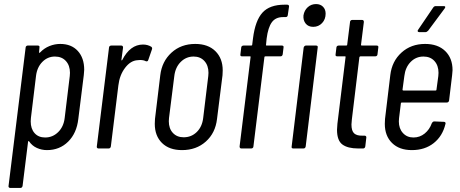

<svg xmlns="http://www.w3.org/2000/svg" viewBox="-20 -730 2262 944"><path d="M394 -387Q394 -379 392 -361L365 -145Q357 -75 315 -33.5Q273 8 211 8Q185 8 161.5 -2.5Q138 -13 123 -35Q121 -37 119.5 -36Q118 -35 118 -33L91 184Q89 194 80 194H30Q26 194 23.5 191Q21 188 22 184L106 -496Q106 -500 109 -503Q112 -506 116 -506H166Q176 -506 174 -496L172 -473Q171 -471 173 -470.5Q175 -470 177 -472Q197 -493 223 -503.5Q249 -514 276 -514Q331 -514 362.5 -479.5Q394 -445 394 -387ZM324 -372Q324 -408 304 -430Q284 -452 250 -452Q214 -452 188 -425.5Q162 -399 157 -356L132 -150Q131 -144 131 -133Q131 -97 150 -75.5Q169 -54 202 -54Q239 -54 266 -80.5Q293 -107 298 -150L323 -356Q324 -362 324 -372Z M724 -500Q730 -495 727 -487L709 -435Q706 -426 697 -429Q686 -435 669 -435Q660 -435 656 -434Q622 -432 595 -396.5Q568 -361 562 -310L525 -10Q523 0 514 0H464Q460 0 457.5 -3Q455 -6 456 -10L516 -496Q516 -500 519 -503Q522 -506 527 -506H576Q585 -506 585 -496L577 -436Q577 -433 578.5 -433Q580 -433 581 -435Q620 -511 683 -511Q706 -511 724 -500Z M741 -121Q741 -137 742 -145L768 -360Q776 -428 823 -471Q870 -514 940 -514Q1003 -514 1039 -478.5Q1075 -443 1075 -384Q1075 -368 1074 -360L1047 -145Q1039 -76 992 -34Q945 8 875 8Q812 8 776.5 -27Q741 -62 741 -121ZM979 -150 1004 -356Q1005 -362 1005 -372Q1005 -408 985 -430Q965 -452 932 -452Q895 -452 868.5 -425.5Q842 -399 837 -356L811 -150Q810 -144 810 -134Q810 -98 830 -76.5Q850 -55 883 -55Q921 -55 947.5 -81Q974 -107 979 -150Z M1291 -541 1288 -510Q1287 -509 1288 -507.5Q1289 -506 1291 -506H1366Q1376 -506 1374 -496L1370 -463Q1368 -453 1359 -453H1285Q1283 -453 1281.5 -452Q1280 -451 1280 -449L1226 -10Q1226 -6 1223 -3Q1220 0 1215 0H1167Q1158 0 1158 -10L1212 -449Q1213 -450 1212 -451.5Q1211 -453 1209 -453H1170Q1160 -453 1162 -463L1166 -496Q1166 -500 1169 -503Q1172 -506 1177 -506H1215Q1217 -506 1218.5 -507Q1220 -508 1220 -510L1224 -542Q1235 -629 1270.5 -668Q1306 -707 1379 -707H1392Q1397 -707 1399.5 -704Q1402 -701 1401 -697L1395 -656Q1394 -646 1384 -646H1372Q1335 -646 1316.5 -620.5Q1298 -595 1291 -541ZM1472 -654Q1476 -679 1493 -694.5Q1510 -710 1534 -710Q1555 -710 1568 -697Q1581 -684 1581 -663Q1581 -635 1563.5 -616.5Q1546 -598 1520 -598Q1496 -598 1483 -614Q1470 -630 1472 -654ZM1414 -10 1473 -496Q1474 -500 1477 -503Q1480 -506 1484 -506H1534Q1544 -506 1542 -496L1483 -10Q1481 0 1472 0H1422Q1412 0 1414 -10Z M1825 -453H1752Q1749 -453 1747 -449L1710 -143Q1708 -125 1708 -118Q1708 -86 1721.5 -74Q1735 -62 1763 -63H1773Q1777 -63 1779.5 -60Q1782 -57 1781 -53L1776 -10Q1774 0 1765 0H1741Q1690 0 1663.5 -19.5Q1637 -39 1637 -92Q1637 -100 1639 -122L1679 -449Q1680 -450 1679 -451.5Q1678 -453 1676 -453H1638Q1628 -453 1630 -463L1634 -496Q1634 -500 1637 -503Q1640 -506 1645 -506H1682Q1684 -506 1685.5 -507Q1687 -508 1687 -510L1701 -622Q1701 -626 1704 -629Q1707 -632 1712 -632H1760Q1769 -632 1769 -622L1755 -510Q1755 -506 1758 -506H1832Q1842 -506 1840 -496L1836 -463Q1836 -459 1833 -456Q1830 -453 1825 -453Z M2177 -226H1956Q1954 -226 1952.5 -225Q1951 -224 1951 -222L1942 -149Q1941 -144 1941 -133Q1941 -98 1961 -76Q1981 -54 2013 -54Q2044 -54 2068 -73.5Q2092 -93 2103 -124Q2108 -133 2115 -133L2163 -131Q2167 -131 2169.5 -128Q2172 -125 2170 -120Q2156 -61 2112.5 -26.5Q2069 8 2005 8Q1943 8 1907.5 -27Q1872 -62 1872 -121Q1872 -137 1873 -145L1899 -361Q1907 -429 1954 -471.5Q2001 -514 2070 -514Q2133 -514 2169 -479Q2205 -444 2205 -385Q2205 -377 2203 -361L2188 -236Q2186 -226 2177 -226ZM1968 -356 1959 -289Q1959 -285 1963 -285H2122Q2126 -285 2126 -289L2135 -356Q2136 -362 2136 -372Q2136 -408 2116 -430Q2096 -452 2062 -452Q2025 -452 1999 -425.5Q1973 -399 1968 -356ZM2036 -584 2110 -693Q2115 -700 2122 -700H2162Q2168 -700 2169 -696.5Q2170 -693 2166 -688L2085 -579Q2078 -572 2072 -572H2041Q2036 -572 2034 -575.5Q2032 -579 2036 -584Z"/></svg>

Font: Barlow Condensed
Style: Italic
Weight: 400
Width: 3
Italic angle: -7°
Designer: Jeremy Tribby
Foundry: Tribby Type
Version: Version 1.408